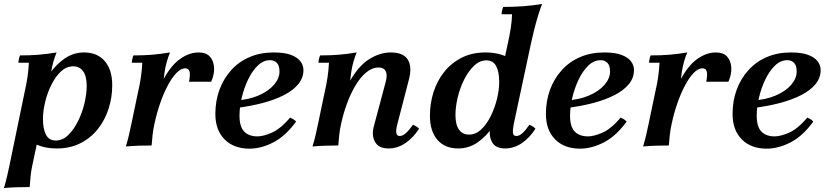

<svg xmlns="http://www.w3.org/2000/svg" viewBox="-30 -735 4177 970"><path d="M-10 215Q0 181 6 154.5Q12 128 18 100L94 -268Q103 -307 108.5 -343.5Q114 -380 116 -418H63Q63 -425 65.5 -436.5Q68 -448 71 -455Q124 -455 165.5 -458.5Q207 -462 256 -470Q247 -449 239.5 -422.5Q232 -396 228 -367.5Q224 -339 221 -310L184 -205L177 -107L133 102Q127 129 124.5 155.5Q122 182 120 210Q86 210 54.5 211Q23 212 -10 215ZM394 -470Q462 -470 499.5 -426Q537 -382 537 -304Q537 -244 519 -187Q501 -130 465.5 -84.5Q430 -39 377.5 -12Q325 15 257 15Q192 15 144.5 -9.5Q97 -34 82 -79L149 -130Q149 -191 167.5 -251Q186 -311 219.5 -360.5Q253 -410 297.5 -440Q342 -470 394 -470ZM340 -400Q306 -400 278.5 -374.5Q251 -349 230.5 -308.5Q210 -268 198.5 -221.5Q187 -175 187 -134Q187 -83 202.5 -54Q218 -25 252 -25Q286 -25 314.5 -52.5Q343 -80 364.5 -123.5Q386 -167 397 -214.5Q408 -262 408 -301Q408 -350 390 -375Q372 -400 340 -400Z M606 5Q616 -29 622 -55.5Q628 -82 634 -110L667 -268Q676 -306 681.5 -343Q687 -380 689 -418H636Q636 -425 638.5 -436.5Q641 -448 644 -455Q697 -455 738.5 -458.5Q780 -462 829 -470Q820 -449 812.5 -422.5Q805 -396 801 -367.5Q797 -339 794 -310L750 -108Q744 -81 741 -54.5Q738 -28 736 0Q703 0 671.5 1Q640 2 606 5ZM925 -322Q932 -358 927.5 -374Q923 -390 906 -390Q884 -390 861 -366Q838 -342 816.5 -301Q795 -260 778 -210Q761 -160 750 -108H720Q749 -243 789.5 -322Q830 -401 877.5 -435.5Q925 -470 973 -470Q1011 -470 1030 -449.5Q1049 -429 1051.5 -395Q1054 -361 1037 -322Z M1271 -46Q1300 -46 1343 -64.5Q1386 -83 1436 -141Q1445 -137 1452 -132.5Q1459 -128 1466 -121Q1413 -48 1351.5 -16Q1290 16 1230 16Q1151 16 1104.5 -31Q1058 -78 1058 -159Q1058 -225 1078.5 -281Q1099 -337 1137.5 -380Q1176 -423 1230.5 -446.5Q1285 -470 1353 -470Q1408 -470 1440.5 -457.5Q1473 -445 1488 -425Q1503 -405 1503 -381Q1503 -342 1477.5 -310.5Q1452 -279 1405.5 -255Q1359 -231 1296.5 -214.5Q1234 -198 1160 -189L1159 -227Q1226 -231 1276 -252.5Q1326 -274 1354 -306.5Q1382 -339 1382 -374Q1382 -404 1368.5 -417.5Q1355 -431 1335 -431Q1300 -431 1271.5 -403Q1243 -375 1222.5 -331.5Q1202 -288 1191 -240Q1180 -192 1180 -150Q1180 -95 1203.5 -70.5Q1227 -46 1271 -46Z M1549 5Q1559 -29 1565 -55.5Q1571 -82 1577 -110L1610 -268Q1619 -306 1624.5 -343Q1630 -380 1632 -418H1579Q1579 -425 1581.5 -436.5Q1584 -448 1587 -455Q1640 -455 1681.5 -458.5Q1723 -462 1772 -470Q1763 -449 1755.5 -422.5Q1748 -396 1744 -367.5Q1740 -339 1737 -310L1693 -108Q1687 -81 1684 -54.5Q1681 -28 1679 0Q1646 0 1614.5 1Q1583 2 1549 5ZM1933 15Q1883 15 1864.5 -18.5Q1846 -52 1859 -98L1919 -323Q1928 -357 1918.5 -375.5Q1909 -394 1883 -394Q1850 -394 1820 -369Q1790 -344 1765.5 -302.5Q1741 -261 1722.5 -210.5Q1704 -160 1693 -108H1663Q1692 -244 1736.5 -323Q1781 -402 1835 -436Q1889 -470 1944 -470Q2009 -470 2031 -432.5Q2053 -395 2035 -330L1977 -106Q1970 -80 1972 -64Q1974 -48 1990 -48Q2004 -48 2019.5 -61.5Q2035 -75 2057 -105Q2065 -101 2072.5 -96.5Q2080 -92 2087 -85Q2060 -41 2019.5 -13Q1979 15 1933 15Z M2522 15Q2472 15 2455 -18.5Q2438 -52 2448 -98L2460 -154L2496 -246L2494 -321L2535 -513Q2544 -553 2550 -590.5Q2556 -628 2557 -663H2504Q2504 -670 2506.5 -681.5Q2509 -693 2512 -700Q2564 -700 2612.5 -703.5Q2661 -707 2709 -715Q2699 -691 2688 -654.5Q2677 -618 2667.5 -580Q2658 -542 2652 -513L2565 -106Q2560 -79 2561.5 -63.5Q2563 -48 2579 -48Q2593 -48 2608.5 -61.5Q2624 -75 2645 -105Q2654 -101 2661 -96.5Q2668 -92 2675 -85Q2648 -41 2608 -13Q2568 15 2522 15ZM2285 15Q2217 15 2179.5 -29Q2142 -73 2142 -151Q2142 -212 2160 -269Q2178 -326 2213.5 -371Q2249 -416 2301.5 -443Q2354 -470 2422 -470Q2487 -470 2534.5 -446Q2582 -422 2597 -377L2530 -325Q2530 -264 2511.5 -204Q2493 -144 2459.5 -94.5Q2426 -45 2382 -15Q2338 15 2285 15ZM2339 -55Q2373 -55 2400.5 -80.5Q2428 -106 2448.5 -147Q2469 -188 2480.5 -234Q2492 -280 2492 -321Q2492 -373 2476.5 -401.5Q2461 -430 2427 -430Q2393 -430 2364.5 -402.5Q2336 -375 2314.5 -332Q2293 -289 2282 -241.5Q2271 -194 2271 -154Q2271 -105 2289 -80Q2307 -55 2339 -55Z M2941 -46Q2970 -46 3013 -64.5Q3056 -83 3106 -141Q3115 -137 3122 -132.5Q3129 -128 3136 -121Q3083 -48 3021.5 -16Q2960 16 2900 16Q2821 16 2774.5 -31Q2728 -78 2728 -159Q2728 -225 2748.5 -281Q2769 -337 2807.5 -380Q2846 -423 2900.5 -446.5Q2955 -470 3023 -470Q3078 -470 3110.5 -457.5Q3143 -445 3158 -425Q3173 -405 3173 -381Q3173 -342 3147.5 -310.5Q3122 -279 3075.5 -255Q3029 -231 2966.5 -214.5Q2904 -198 2830 -189L2829 -227Q2896 -231 2946 -252.5Q2996 -274 3024 -306.5Q3052 -339 3052 -374Q3052 -404 3038.5 -417.5Q3025 -431 3005 -431Q2970 -431 2941.5 -403Q2913 -375 2892.5 -331.5Q2872 -288 2861 -240Q2850 -192 2850 -150Q2850 -95 2873.5 -70.5Q2897 -46 2941 -46Z M3219 5Q3229 -29 3235 -55.5Q3241 -82 3247 -110L3280 -268Q3289 -306 3294.5 -343Q3300 -380 3302 -418H3249Q3249 -425 3251.5 -436.5Q3254 -448 3257 -455Q3310 -455 3351.5 -458.5Q3393 -462 3442 -470Q3433 -449 3425.5 -422.5Q3418 -396 3414 -367.5Q3410 -339 3407 -310L3363 -108Q3357 -81 3354 -54.5Q3351 -28 3349 0Q3316 0 3284.5 1Q3253 2 3219 5ZM3538 -322Q3545 -358 3540.5 -374Q3536 -390 3519 -390Q3497 -390 3474 -366Q3451 -342 3429.5 -301Q3408 -260 3391 -210Q3374 -160 3363 -108H3333Q3362 -243 3402.5 -322Q3443 -401 3490.5 -435.5Q3538 -470 3586 -470Q3624 -470 3643 -449.5Q3662 -429 3664.5 -395Q3667 -361 3650 -322Z M3884 -46Q3913 -46 3956 -64.5Q3999 -83 4049 -141Q4058 -137 4065 -132.5Q4072 -128 4079 -121Q4026 -48 3964.5 -16Q3903 16 3843 16Q3764 16 3717.5 -31Q3671 -78 3671 -159Q3671 -225 3691.5 -281Q3712 -337 3750.5 -380Q3789 -423 3843.5 -446.5Q3898 -470 3966 -470Q4021 -470 4053.5 -457.5Q4086 -445 4101 -425Q4116 -405 4116 -381Q4116 -342 4090.5 -310.5Q4065 -279 4018.5 -255Q3972 -231 3909.5 -214.5Q3847 -198 3773 -189L3772 -227Q3839 -231 3889 -252.5Q3939 -274 3967 -306.5Q3995 -339 3995 -374Q3995 -404 3981.5 -417.5Q3968 -431 3948 -431Q3913 -431 3884.5 -403Q3856 -375 3835.5 -331.5Q3815 -288 3804 -240Q3793 -192 3793 -150Q3793 -95 3816.5 -70.5Q3840 -46 3884 -46Z"/></svg>

Font: Poltawski Nowy SemiBold
Style: Italic
Weight: 600
Italic angle: -12°
Version: Version 1.001;gftools[0.9.25]